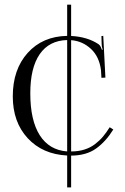

<svg xmlns="http://www.w3.org/2000/svg" viewBox="-20 -774 539 829"><path d="M287.1 35.2H270V-102.5Q163.6 -107.9 99.4 -177.5Q35.2 -247.1 35.2 -357.9Q35.2 -474.1 99.6 -545.7Q164.1 -617.2 270 -619.1V-753.9H287.1V-618.7Q357.4 -615.2 405.8 -583Q414.6 -576.2 419.9 -559.1L423.8 -560.1Q423.3 -561 421.9 -565.4Q420.4 -569.8 419.7 -574Q418.9 -578.1 418.9 -585L418 -618.2L425.8 -619.1L435.1 -439L418 -438L416 -471.2Q408.7 -529.3 372.6 -563Q336.4 -596.7 287.1 -600.6V-120.1Q318.4 -120.1 344.2 -128.2Q370.1 -136.2 390.1 -151.6Q410.2 -167 424.6 -184.1Q439 -201.2 453.6 -224.6L469.2 -214.8Q436 -161.6 394 -132.1Q352.1 -102.5 287.1 -102.1ZM270 -120.1V-601.1Q192.4 -599.1 151.6 -540.3Q110.8 -481.4 110.8 -371.1Q110.8 -254.4 151.6 -190.2Q192.4 -126 270 -120.1Z"/></svg>

Font: FoglihtenNo07calt
Style: Regular
Weight: 500
Designer: gluk (gluksza@wp.pl)
Foundry: gluk (gluksza@wp.pl)
Version: Version 0.844